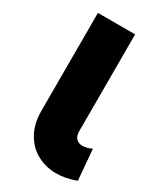

<svg xmlns="http://www.w3.org/2000/svg" viewBox="-189 -818 773 903"><g transform="rotate(30 197.5 -366.0)"><path d="M281 -177C272 -186 268 -199 268 -216V-742H66V-210C66 -162 76 -122 95 -89C114 -56 139 -31 170 -15C201 2 236 10 274 10C307 10 342 3 379 -11L365 -177C346 -168 330 -164 315 -164C301 -164 290 -168 281 -177Z"/></g></svg>

Font: Argentum Sans ExtraBold
Style: Regular
Weight: 800
Designer: Julieta Ulanovsky
Foundry: Julieta Ulanovsky
Version: Version 5.001;February 15, 2019;FontCreator 11.5.0.2425 64-b